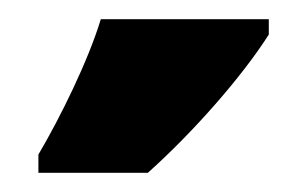

<svg xmlns="http://www.w3.org/2000/svg" viewBox="-20 -734 320 200"><path d="M20 -573V-554H134C181 -596 232 -654 260 -698V-714H85C72 -671 43 -612 20 -573Z"/></svg>

Font: Noto Sans UI Black
Style: Regular
Weight: 900
Designer: Monotype Design Team
Foundry: Monotype Imaging Inc.
Version: Version 1.901